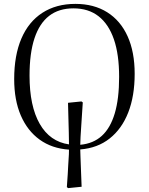

<svg xmlns="http://www.w3.org/2000/svg" viewBox="-20 -757 766 988"><path d="M331 211 324 206Q327 168 328.5 140.5Q330 113 331 94Q332 75 333 61.5Q334 48 334.5 37Q335 26 335 13Q247 7 184 -38.5Q121 -84 87 -163Q53 -242 53 -350Q53 -472 90 -558.5Q127 -645 198 -691Q269 -737 368 -737Q463 -737 531.5 -694Q600 -651 636.5 -570.5Q673 -490 673 -377Q673 -263 640 -178.5Q607 -94 544.5 -44.5Q482 5 393 12Q393 28 394 46Q395 64 395.5 87Q396 110 397.5 139Q399 168 400 204ZM393 -12Q460 -18 504 -58Q548 -98 570.5 -173.5Q593 -249 593 -361Q593 -477 566 -555Q539 -633 487 -673.5Q435 -714 358 -714Q283 -714 233 -675.5Q183 -637 157.5 -560Q132 -483 132 -368Q132 -211 184.5 -119.5Q237 -28 335 -14Q335 -41 334 -76Q333 -111 332 -150.5Q331 -190 330 -228L399 -235L406 -230Q404 -201 402 -169.5Q400 -138 398 -108Q396 -78 394.5 -53Q393 -28 393 -12Z"/></svg>

Font: Literata 60pt Light
Style: Regular
Weight: 300
Designer: Latin by Veronika Burian and Jose Scaglione. Greek by Irene Vlachou. Cyrillic by Vera Evstafieva.
Foundry: TypeTogether
Version: Version 3.103;gftools[0.9.29]